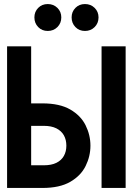

<svg xmlns="http://www.w3.org/2000/svg" viewBox="-20 -929 656 949"><path d="M15 0V-700H134V-418H190Q275 -418 327.2 -387.8Q379.5 -357.5 403.2 -309.5Q427 -261.5 427 -209Q427 -156.5 403.2 -108.5Q379.5 -60.5 327.2 -30.2Q275 0 190 0ZM134 -112H196Q234 -112 258.8 -124.2Q283.5 -136.5 295.8 -158.5Q308 -180.5 308 -209Q308 -238 295.8 -260Q283.5 -282 258.8 -294.5Q234 -307 196 -307H134ZM482 0V-700H601V0ZM216 -776Q187.5 -776 168.8 -795.2Q150 -814.5 150 -843Q150 -871 168.8 -890Q187.5 -909 216 -909Q244.5 -909 263.8 -890Q283 -871 283 -843Q283 -814.5 263.8 -795.2Q244.5 -776 216 -776ZM400 -776Q371.5 -776 352.8 -795.2Q334 -814.5 334 -843Q334 -871 352.8 -890Q371.5 -909 400 -909Q428.5 -909 447.8 -890Q467 -871 467 -843Q467 -814.5 447.8 -795.2Q428.5 -776 400 -776Z"/></svg>

Font: Overpass Mono
Style: Bold
Weight: 700
Monospace: yes
Designer: Delve Withrington, Dave Bailey
Foundry: Delve Fonts LLC
Version: Version 4.000